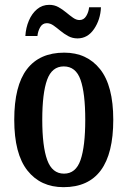

<svg xmlns="http://www.w3.org/2000/svg" viewBox="-20 -765 528 795"><path d="M243 10Q148 10 93.5 -59Q39 -128 39 -269Q39 -410 91.5 -478.5Q144 -547 246 -547Q340 -547 394.5 -478.5Q449 -410 449 -269Q449 10 243 10ZM245 -46Q294 -46 313.5 -102.5Q333 -159 333 -269Q333 -379 313.5 -434.5Q294 -490 244 -490Q195 -490 175 -434.5Q155 -379 155 -269Q155 -159 175.5 -102.5Q196 -46 245 -46ZM301 -606Q280 -606 262.5 -615.5Q245 -625 230 -637.5Q215 -650 201.5 -659.5Q188 -669 174 -669Q156 -669 146.5 -652.5Q137 -636 135 -616H85Q87 -650 99.5 -679.5Q112 -709 133.5 -727Q155 -745 184 -745Q205 -745 222 -735.5Q239 -726 254 -713.5Q269 -701 282.5 -691.5Q296 -682 309 -682Q327 -682 337 -698.5Q347 -715 349 -735H398Q396 -684 369.5 -645Q343 -606 301 -606Z"/></svg>

Font: Noto Serif Tamil ExtraCondensed SemiBold
Style: Italic
Weight: 600
Width: 2
Italic angle: -12°
Designer: Indian Type Foundry, Tom Grace, and the Monotype Design Team
Foundry: Monotype Imaging Inc.
Version: Version 2.003; ttfautohint (v1.8.4.7-5d5b)